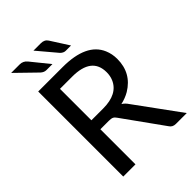

<svg xmlns="http://www.w3.org/2000/svg" viewBox="-258 -1027 1145 1145"><g transform="rotate(-45 314.5 -455.0)"><path d="M459.5 -509.8Q459.5 -636.7 294.9 -636.7H192.4V-371.6H291.5Q413.6 -371.6 448.7 -453.6Q459.5 -479 459.5 -509.8ZM192.4 -295.9V0H89.4V-717.3H294.9Q495.1 -717.3 544.9 -600.1Q560.5 -563.5 560.5 -521.5Q560.5 -402.3 460.4 -341.8Q428.2 -322.8 387.2 -313.5Q406.7 -301.8 420.4 -280.8L625 0H533.2Q505.4 0 492.2 -22L312 -273.4Q303.7 -286.1 293.9 -291Q284.2 -295.9 263.7 -295.9ZM125.5 -909.7Q154.3 -909.7 172.9 -886.7L265.1 -772.9H213.9Q195.8 -772.9 179.2 -787.6L53.7 -909.7ZM304.2 -909.7Q335 -909.7 349.1 -886.7L421.9 -772.9H377Q360.4 -772.9 344.7 -787.6L241.7 -909.7Z"/></g></svg>

Font: Lato-Medium
Style: Regular
Weight: 500
Designer: Lukasz Dziedzic
Foundry: tyPoland Lukasz Dziedzic
Version: Version 2.006; 2014-01-15